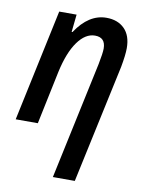

<svg xmlns="http://www.w3.org/2000/svg" viewBox="-88 -613 688 914"><g transform="rotate(10 256.0 -155.5)"><path d="M353 -327Q364 -382 364 -404Q364 -458 313 -458Q267 -458 229.5 -406Q192 -354 171 -258L117 0H10L125 -541H209L200 -456H204Q267 -551 352 -551Q407 -551 439.5 -518.5Q472 -486 472 -425Q472 -392 461 -333L338 240H232Z"/></g></svg>

Font: Noto Sans UI NarrowMedium
Style: Italic
Weight: 500
Width: 4
Italic angle: -12°
Designer: Monotype Design Team
Foundry: Monotype Imaging Inc.
Version: Version 1.001